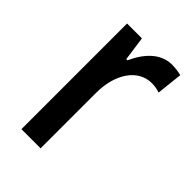

<svg xmlns="http://www.w3.org/2000/svg" viewBox="-171 -622 694 694"><g transform="rotate(45 175.5 -275.0)"><path d="M290 -550C233 -550 191 -505 165 -447H159L146 -540H70V0H168V-281C167 -382 217 -451 285 -451C298 -451 315 -449 327 -444L338 -544C322 -548 305 -550 290 -550Z"/></g></svg>

Font: Noto Sans Kannada Condensed Medium
Style: Regular
Weight: 500
Width: 3
Designer: Jelle Bosma - Monotype Design Team
Foundry: Monotype Imaging Inc.
Version: Version 2.005